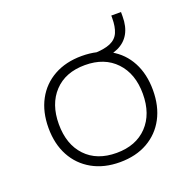

<svg xmlns="http://www.w3.org/2000/svg" viewBox="-114 -733 856 855"><g transform="rotate(-20 314.0 -305.5)"><path d="M314 8Q239 8 183 -23.5Q127 -55 96.5 -111.5Q66 -168 66 -244Q66 -320 96.5 -376.5Q127 -433 183 -464Q239 -495 314 -495Q390 -495 445.5 -464Q501 -433 531 -376.5Q561 -320 561 -244Q561 -168 531 -111.5Q501 -55 445.5 -23.5Q390 8 314 8ZM314 -36Q406 -36 459.5 -92Q513 -148 513 -244Q513 -339 459.5 -395.5Q406 -452 314 -452Q221 -452 168 -395.5Q115 -339 115 -244Q115 -148 168 -92Q221 -36 314 -36ZM383 -450 366 -466V-487Q419 -488 448 -500.5Q477 -513 488.5 -539.5Q500 -566 500 -607V-619H546V-598Q546 -550 527.5 -517.5Q509 -485 473 -468.5Q437 -452 383 -450Z"/></g></svg>

Font: Nunito Sans 10pt SemiExpanded ExtraLight
Style: Regular
Weight: 250
Width: 6
Designer: Vernon Adams
Foundry: Vernon Adams
Version: Version 3.101;gftools[0.9.27]